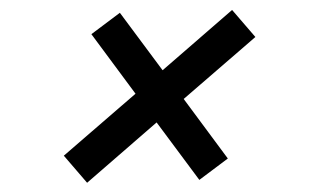

<svg xmlns="http://www.w3.org/2000/svg" viewBox="-20 -499 640 395"><path d="M457.5 -478.5 505.4 -422.9 357.9 -295.4 448.7 -172.9 390.1 -128.9 302.2 -247.1 159.2 -123 111.3 -178.7 258.8 -306.2 168 -428.7 226.6 -472.7 314.5 -354.5Z"/></svg>

Font: Anka/Coder
Style: Italic
Weight: 400
Italic angle: -12°
Monospace: yes
Version: Version 001.100